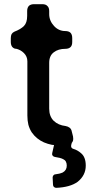

<svg xmlns="http://www.w3.org/2000/svg" viewBox="-20 -695 435 928"><path d="M371.1 44.9Q394.5 63.5 394.5 105.5Q394.5 152.3 355.5 183.6Q319.3 210 252 212.9Q246.1 212.9 241.2 209Q236.3 205.1 236.3 198.2Q236.3 196.3 235.8 190.9Q235.4 185.5 235.4 181.6Q235.4 175.8 234.4 163.1Q234.4 157.2 238.3 152.3Q242.2 147.5 248 147.5Q267.6 145.5 283.2 138.7Q302.7 127.9 302.7 105.5Q302.7 82 285.2 74.2Q272.5 67.4 245.1 63.5Q238.3 62.5 234.4 57.1Q230.5 51.8 232.4 44.9Q236.3 27.3 241.2 5.9Q235.4 5.9 230.5 4.9Q210.9 1 192.4 -6.8Q174.8 -14.6 160.2 -26.4Q145.5 -38.1 133.8 -54.7Q123 -71.3 117.2 -91.8Q112.3 -112.3 112.3 -136.7V-398.4Q112.3 -421.9 95.7 -438.5Q79.1 -455.1 55.7 -460Q54.7 -460 54.7 -459Q43.9 -461.9 38.1 -469.7Q32.2 -478.5 32.2 -492.2V-510.7Q32.2 -522.5 36.1 -530.3Q41 -538.1 49.8 -542Q80.1 -553.7 95.7 -569.3Q111.3 -585 111.3 -618.2V-641.6Q111.3 -658.2 120.1 -667Q128.9 -674.8 144.5 -674.8H184.6Q201.2 -674.8 209 -666Q217.8 -658.2 217.8 -641.6V-627Q217.8 -594.7 241.2 -569.3Q263.7 -544.9 295.9 -544.9Q312.5 -544.9 321.3 -536.1Q329.1 -527.3 329.1 -510.7V-492.2Q329.1 -475.6 321.3 -467.8Q312.5 -459 295.9 -459Q261.7 -459 240.2 -442.4Q217.8 -425.8 217.8 -391.6V-169.9Q217.8 -132.8 239.3 -111.3Q261.7 -89.8 296.9 -85.9Q308.6 -84 317.4 -77.1Q325.2 -70.3 327.1 -58.6Q329.1 -52.7 330.1 -46.9Q331.1 -41 333 -35.2Q334 -29.3 334 -23.4Q334 -14.6 330.1 -8.8Q329.1 -6.8 327.1 -4.9L328.1 -5.9L327.1 -4.9Q326.2 -2 324.2 5.9Q321.3 20.5 334 24.4Q354.5 30.3 371.1 44.9Z"/></svg>

Font: DeepSea
Style: Medium
Weight: 500
Designer: Stem
Version: Version 3.019;git-0a5106e0b